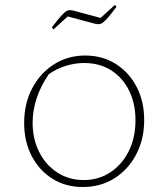

<svg xmlns="http://www.w3.org/2000/svg" viewBox="-20 -745 676 771"><path d="M312 6Q244 6 191 -27Q138 -60 107.5 -118Q77 -176 77 -251Q77 -329 109 -390Q141 -451 196.5 -486.5Q252 -522 322 -522Q391 -522 444.5 -488.5Q498 -455 528.5 -396.5Q559 -338 559 -263Q559 -186 527 -125Q495 -64 439.5 -29Q384 6 312 6ZM316 -22Q376 -22 423 -53Q470 -84 497 -138Q524 -192 524 -262Q524 -329 498.5 -381Q473 -433 426.5 -462.5Q380 -492 318 -492Q281 -492 244 -480.5Q207 -469 176 -447Q144 -401 127.5 -351.5Q111 -302 111 -252Q111 -187 137.5 -134.5Q164 -82 210.5 -52Q257 -22 316 -22ZM195 -627 188 -635Q217 -673 232 -688Q247 -703 256 -704Q265 -705 276 -702L384 -673L441 -725L448 -718Q420 -680 404.5 -664.5Q389 -649 380 -648Q371 -647 360 -650L252 -679Z"/></svg>

Font: Piazzolla SC Thin
Style: Regular
Weight: 100
Designer: Juan Pablo del Peral
Foundry: Huerta Tipografica
Version: Version 1.330